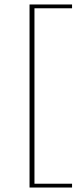

<svg xmlns="http://www.w3.org/2000/svg" viewBox="-20 -722 368 858"><path d="M112 116V-702H134V116ZM112 116V99H302V116ZM112 -685V-702H302V-685Z"/></svg>

Font: Montagu Slab 144pt Thin
Style: Regular
Weight: 250
Version: Version 1.000